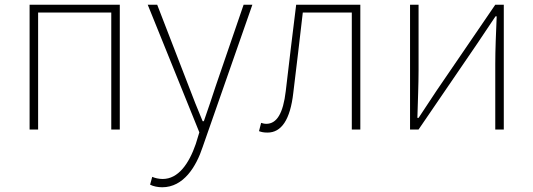

<svg xmlns="http://www.w3.org/2000/svg" viewBox="-20 -547 2253 811"><path d="M105 0H141V-494H450V0H486V-527H105Z M665 244C756 244 809 156 836 74L1046 -527H1009L891 -183C876 -138 858 -82 841 -35H836C816 -82 794 -138 777 -183L644 -527H604L822 12L807 61C778 145 733 209 667 209C651 209 634 205 623 200L614 233C627 240 647 244 665 244Z M1110 13C1168 13 1206 -40 1219 -156C1233 -270 1246 -381 1259 -494H1466V0H1502V-527H1231C1216 -405 1201 -284 1187 -162C1176 -68 1149 -24 1105 -24C1096 -24 1090 -26 1083 -28L1074 7C1085 11 1094 13 1110 13Z M1712 0H1748L1996 -363C2018 -396 2051 -445 2073 -478H2078C2075 -407 2072 -336 2072 -277V0H2108V-527H2072L1824 -164C1802 -131 1770 -82 1748 -49H1743C1745 -120 1748 -191 1748 -249V-527H1712Z"/></svg>

Font: Noto Sans CJK HK Thin
Style: Regular
Weight: 100
Designer: Ryoko NISHIZUKA 西塚涼子 (kana, bopomofo & ideographs); Paul D. Hunt (Latin, Greek & Cyrillic); Sandoll Communications 산돌커뮤니
Foundry: Adobe
Version: Version 2.004;hotconv 1.0.118;makeotfexe 2.5.65603